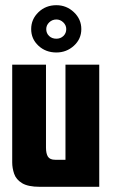

<svg xmlns="http://www.w3.org/2000/svg" viewBox="-20 -719 434 739"><path d="M133 0Q88 0 65 -14Q42 -28 34.5 -50Q27 -72 27 -94V-470H157V-151Q157 -128 164.5 -116Q172 -104 193 -104H232V-470H362V0ZM197 -517Q156 -517 128 -543Q100 -569 100 -607Q100 -645 128 -672Q156 -699 197 -699Q236 -699 264.5 -672Q293 -645 293 -607Q293 -569 264.5 -543Q236 -517 197 -517ZM197 -570Q213 -570 224 -580.5Q235 -591 235 -607Q235 -622 223.5 -633Q212 -644 197 -644Q181 -644 169.5 -633Q158 -622 158 -607Q158 -591 169 -580.5Q180 -570 197 -570Z"/></svg>

Font: Smooch Sans ExtraBold
Style: Regular
Weight: 800
Designer: Robert E. Leuschke
Foundry: Robert E. Leuschke
Version: Version 1.010